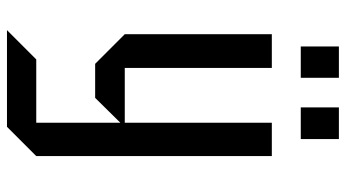

<svg xmlns="http://www.w3.org/2000/svg" viewBox="-246 -511 1015 564"><g transform="rotate(90 262.0 -228.5)"><path d="M438 173 352 259H68L154 173H340V-74L267 0H167L80 -87V-519H179V-87H340V-519H438ZM388 -604H295V-716H388ZM208 -604H116V-716H208Z"/></g></svg>

Font: Iceberg
Style: Regular
Weight: 400
Designer: Victor Kharyk
Foundry: Cyreal (www.cyreal.org)
Version: Version 1.002